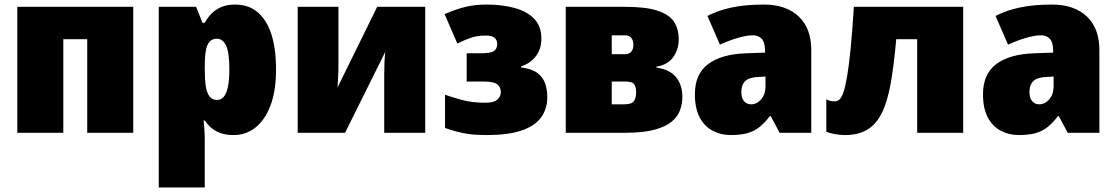

<svg xmlns="http://www.w3.org/2000/svg" viewBox="-20 -583 4901 843"><path d="M565 -553V0H363V-411H258V0H56V-553Z M1013 -563Q1099 -563 1145.5 -489.5Q1192 -416 1192 -278Q1192 -184 1167.5 -119.5Q1143 -55 1101 -22.5Q1059 10 1006 10Q970 10 945 0Q920 -10 904.5 -24.5Q889 -39 879 -54H874Q876 -35 877.5 -13Q879 9 879 38V240H677V-553H841L869 -483H879Q891 -505 908.5 -523Q926 -541 951.5 -552Q977 -563 1013 -563ZM932 -413Q912 -413 900 -399.5Q888 -386 883.5 -360Q879 -334 879 -294V-279Q879 -235 883.5 -205Q888 -175 900 -159.5Q912 -144 933 -144Q950 -144 962 -157.5Q974 -171 980.5 -201Q987 -231 987 -280Q987 -353 972.5 -383Q958 -413 932 -413Z M1466 -338Q1466 -321 1466 -302.5Q1466 -284 1465.5 -266Q1465 -248 1464 -231Q1463 -214 1462 -199L1636 -553H1847V0H1667V-200Q1667 -226 1667 -254Q1667 -282 1668 -308.5Q1669 -335 1672 -356L1495 0H1287V-553H1466Z M2116 -563Q2185 -563 2239.5 -548Q2294 -533 2325.5 -500.5Q2357 -468 2357 -413Q2357 -368 2332.5 -336Q2308 -304 2268 -292V-287Q2315 -281 2339.5 -262.5Q2364 -244 2373.5 -216.5Q2383 -189 2383 -157Q2383 -104 2355 -66.5Q2327 -29 2268.5 -9.5Q2210 10 2118 10Q2073 10 2042 6Q2011 2 1986 -5Q1961 -12 1934 -21V-167Q1965 -156 2008.5 -144Q2052 -132 2113 -132Q2149 -132 2164 -146Q2179 -160 2179 -179Q2179 -200 2163.5 -212.5Q2148 -225 2104 -225H2029V-349H2088Q2135 -349 2149 -359Q2163 -369 2163 -390Q2163 -407 2151.5 -417Q2140 -427 2114 -427Q2077 -427 2050 -418Q2023 -409 1988 -392L1932 -521Q1980 -542 2022.5 -552.5Q2065 -563 2116 -563Z M2960 -410Q2960 -367 2936.5 -333Q2913 -299 2862 -290V-286Q2919 -279 2947.5 -245Q2976 -211 2976 -158Q2976 -127 2965.5 -98.5Q2955 -70 2928 -48Q2901 -26 2852 -13Q2803 0 2725 0H2464V-553H2726Q2815 -553 2866 -536.5Q2917 -520 2938.5 -488.5Q2960 -457 2960 -410ZM2773 -177Q2773 -198 2765.5 -211.5Q2758 -225 2726 -225H2666V-125H2721Q2754 -125 2763.5 -139.5Q2773 -154 2773 -177ZM2761 -385Q2761 -406 2751.5 -417Q2742 -428 2725 -428H2666V-345H2723Q2743 -345 2752 -356.5Q2761 -368 2761 -385Z M3334 -563Q3431 -563 3486.5 -511Q3542 -459 3542 -363V0H3403L3364 -73H3360Q3338 -44 3315 -25.5Q3292 -7 3262 1.5Q3232 10 3188 10Q3144 10 3108 -9.5Q3072 -29 3051.5 -68.5Q3031 -108 3031 -169Q3031 -258 3089 -301.5Q3147 -345 3254 -349L3339 -352V-360Q3339 -397 3324.5 -412.5Q3310 -428 3286 -428Q3258 -428 3219 -416.5Q3180 -405 3141 -387L3086 -513Q3134 -538 3194.5 -550.5Q3255 -563 3334 -563ZM3307 -245Q3268 -243 3251.5 -226.5Q3235 -210 3235 -180Q3235 -152 3247 -138.5Q3259 -125 3278 -125Q3303 -125 3322 -147Q3341 -169 3341 -204V-247Z M4209 0H4007V-411H3915Q3905 -296 3890.5 -215.5Q3876 -135 3851 -85.5Q3826 -36 3787 -13Q3748 10 3689 10Q3670 10 3646.5 6Q3623 2 3608 -5V-147Q3617 -142 3625.5 -140Q3634 -138 3646 -138Q3656 -138 3665.5 -146Q3675 -154 3683 -177Q3691 -200 3699 -246Q3707 -292 3714.5 -366.5Q3722 -441 3729 -553H4209Z M4599 -563Q4696 -563 4751.5 -511Q4807 -459 4807 -363V0H4668L4629 -73H4625Q4603 -44 4580 -25.5Q4557 -7 4527 1.5Q4497 10 4453 10Q4409 10 4373 -9.5Q4337 -29 4316.5 -68.5Q4296 -108 4296 -169Q4296 -258 4354 -301.5Q4412 -345 4519 -349L4604 -352V-360Q4604 -397 4589.5 -412.5Q4575 -428 4551 -428Q4523 -428 4484 -416.5Q4445 -405 4406 -387L4351 -513Q4399 -538 4459.5 -550.5Q4520 -563 4599 -563ZM4572 -245Q4533 -243 4516.5 -226.5Q4500 -210 4500 -180Q4500 -152 4512 -138.5Q4524 -125 4543 -125Q4568 -125 4587 -147Q4606 -169 4606 -204V-247Z"/></svg>

Font: Noto Sans Display Black
Style: Regular
Weight: 900
Designer: Monotype Design Team
Foundry: Monotype Imaging Inc.
Version: Version 2.003